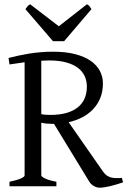

<svg xmlns="http://www.w3.org/2000/svg" viewBox="-20 -872 601 899"><path d="M210.9 -588.9Q192.4 -588.9 173.3 -587.4V-337.4Q186.5 -335 196.3 -334.5Q206.1 -334 216.8 -334Q297.9 -334 342.3 -367.9Q386.7 -401.9 386.7 -466.8Q386.7 -493.7 376.2 -516.1Q365.7 -538.6 344.2 -554.7Q322.8 -570.8 289.6 -579.8Q256.3 -588.9 210.9 -588.9ZM24.4 0V-21Q57.6 -27.8 76.4 -35.9Q95.2 -43.9 95.2 -50.8V-580.6Q78.1 -578.1 60.3 -575.4Q42.5 -572.8 24.4 -570.3L20 -600.6Q43 -606.4 66.4 -611.6Q89.8 -616.7 115.2 -620.8Q140.6 -625 168.7 -627.4Q196.8 -629.9 229 -629.9Q287.6 -629.9 331.3 -618.7Q375 -607.4 404.1 -587.4Q433.1 -567.4 447.5 -540.3Q461.9 -513.2 461.9 -481.9Q461.9 -444.3 450 -414.3Q438 -384.3 416.5 -361.3Q395 -338.4 365.7 -323Q336.4 -307.6 301.3 -299.8L462.9 -67.9Q470.2 -57.6 478.8 -51.3Q487.3 -44.9 497.8 -41.7Q508.3 -38.6 521.2 -38.1Q534.2 -37.6 550.8 -39.1L556.2 -18.1Q523.9 -7.3 494.9 -0.2Q465.8 6.8 446.8 6.8Q432.6 6.8 419.2 -1.2Q405.8 -9.3 398.9 -20L232.9 -292H225.1Q212.4 -292 199.7 -293.2Q187 -294.4 173.3 -297.4V-50.8Q173.3 -44.9 190.9 -36.4Q208.5 -27.8 244.1 -21V0ZM280.3 -679.2H228L99.1 -829.1Q102.5 -834 105 -837.4Q107.4 -840.8 109.6 -843.3Q111.8 -845.7 114.5 -847.7Q117.2 -849.6 121.1 -852.1L255.4 -749L387.2 -852.1Q395.5 -847.7 398.9 -843.3Q402.3 -838.9 408.2 -829.1Z"/></svg>

Font: Gentium
Style: Regular
Weight: 400
Designer: J. Victor Gaultney
Version: Version 1.03; 2011; OFL 1.1 release